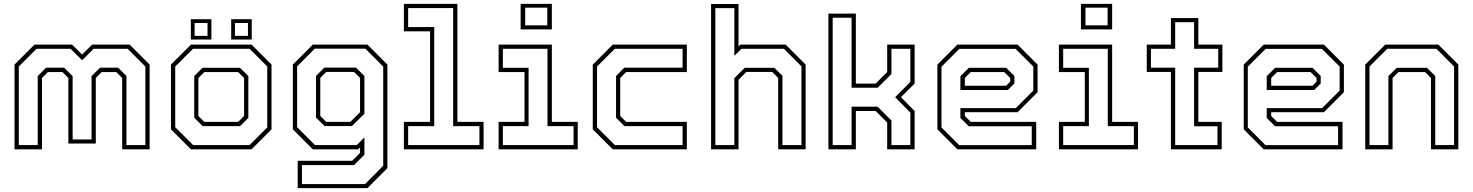

<svg xmlns="http://www.w3.org/2000/svg" viewBox="-20 -770 7594 990"><path d="M55 0V-437L158 -540H351.5L403.5 -489L455 -540H648.5L751.5 -437V0H610V-368L579.5 -398.5H504.5L474 -368V-30H332.5V-368L302 -398.5H227L196.5 -368V0ZM77 -22H174.5V-378L217.5 -421H310.5L354.5 -377.5V-51H452V-377.5L496 -421H589L632 -378V-22H729.5V-427L638 -518.5H463L403.5 -459.5L343.5 -518.5H168.5L77 -427Z M964.5 0 861.5 -103V-437L964.5 -540H1277L1380 -437V-103L1277 0ZM976 -22H1267L1358 -113V-427L1267 -518.5H975L883.5 -427V-114ZM1025 -119.5 981.5 -163V-378L1024.5 -420.5H1217.5L1260.5 -378V-162L1217.5 -119.5ZM1033.5 -141.5H1208L1238.5 -172V-368L1208 -398.5H1033.5L1003 -368V-172ZM1172 -566V-671H1278V-566ZM964 -566V-671H1070V-566ZM983.5 -585H1050V-651.5H983.5ZM1191.5 -585H1258.5V-651.5H1191.5Z M1515 200V59H1796L1836.5 18.5V-10L1826.5 0H1593L1490 -103V-437L1593 -540H1874.5L1977.5 -437V97L1874.5 200ZM1537 179H1862.5L1956 84.5V-426.5L1864 -519H1603L1512 -427.5V-114.5L1604 -22H1819.5L1859 -61.5V28L1805.5 81H1537ZM1653.5 -120 1609.5 -163.5V-378.5L1652.5 -421.5H1815.5L1859 -378V-183.5L1794.5 -120ZM1662 -141.5H1786.5L1836.5 -191.5V-368.5L1805.5 -399H1662L1631.5 -368.5V-172Z M2062.5 0V-141.5H2197.5V-608.5H2062.5V-750H2338.5V-141.5H2473.5V0ZM2084.5 -22H2452V-119.5H2316.5V-728.5H2084.5V-630.5H2219V-119.5H2084.5Z M2664.5 -618.5V-750H2825.5V-618.5ZM2688 -639.5H2802V-730.5H2688ZM2551 0V-141.5H2684.5V-398.5H2551V-540H2825.5V-141.5H2959V0ZM2573 -22H2937.5V-119.5H2803V-518.5H2573V-420.5H2705.5V-119.5H2573Z M3139.5 0 3036.5 -103V-437L3139.5 -540H3521.5V-398.5H3208.5L3178 -368V-172L3208.5 -141.5H3521.5V0ZM3150.5 -22H3499.5V-119.5H3200L3156.5 -163V-378L3199 -421H3499.5V-518.5H3150L3058.5 -427V-113.5Z M3646.5 0V-749.5H3788V-530.5L3797.5 -540H4031L4134 -437V0H3992.5V-368L3962 -399H3828L3788 -358.5V0ZM3668.5 -22H3766.5V-367L3820 -420.5H3972.5L4014.5 -379.5V-22H4112.5V-428L4022 -518.5H3803L3766.5 -482V-728H3668.5Z M4251.5 0V-700H4393V-339H4495L4554.5 -398.5V-540H4696V-339L4625.5 -269L4696 -197.5V0H4554.5V-138.5L4495 -197.5H4393V0ZM4273.5 -22H4371V-220H4505L4576.5 -148.5V-22H4674V-189L4595.5 -269L4674 -347.5V-518.5H4576.5V-388.5L4505.5 -317.5H4371V-678.5H4273.5Z M5227 -540 5330 -437V-294.5L5227 -191.5H4955V-172L4985.5 -141.5H5323V0H4916.5L4813.5 -103V-437L4916.5 -540ZM5168 -420.5 5210.5 -378V-340L5177 -306H4932V-377L4975.5 -420.5ZM5216.5 -518H4926.5L4834.5 -426V-113L4926 -21.5H5300V-119H4975L4932 -162V-212.5H5217.5L5308 -303V-427ZM5158 -398.5H4985.5L4955 -368V-328H5168L5189 -349V-368Z M5553.5 -618.5V-750H5714.5V-618.5ZM5577 -639.5H5691V-730.5H5577ZM5440 0V-141.5H5573.5V-398.5H5440V-540H5714.5V-141.5H5848V0ZM5462 -22H5826.5V-119.5H5692V-518.5H5462V-420.5H5594.5V-119.5H5462Z M6017.5 0V-399H5893V-540H6017.5V-677H6159V-540H6283V-399H6159V-141.5H6279.5V0ZM6039.5 -22H6257.5V-119H6137V-421H6261.5V-518.5H6137V-655.5H6039.5V-518.5H5914.5V-421H6039.5Z M6806.5 -540 6909.5 -437V-294.5L6806.5 -191.5H6534.5V-172L6565 -141.5H6902.5V0H6496L6393 -103V-437L6496 -540ZM6747.5 -420.5 6790 -378V-340L6756.5 -306H6511.5V-377L6555 -420.5ZM6796 -518H6506L6414 -426V-113L6505.5 -21.5H6879.5V-119H6554.5L6511.5 -162V-212.5H6797L6887.5 -303V-427ZM6737.5 -398.5H6565L6534.5 -368V-328H6747.5L6768.5 -349V-368Z M7019.5 0V-437L7122.5 -540H7396.5L7499.5 -437V0H7358.5V-368L7328 -398.5H7191L7160.5 -368V0ZM7041.5 -22H7139V-378L7182 -420.5H7337.5L7380.5 -378V-22H7477.5V-427L7386.5 -518.5H7133L7041.5 -427Z"/></svg>

Font: Tourney Thin ExtraLight
Style: Regular
Weight: 250
Version: Version 1.015